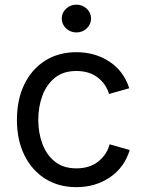

<svg xmlns="http://www.w3.org/2000/svg" viewBox="-20 -771 611 803"><path d="M299.3 11.7Q225.1 11.7 169.2 -23.4Q113.3 -58.6 82 -122.1Q50.8 -185.5 50.8 -269.5Q50.8 -355 82 -418.7Q113.3 -482.4 169.2 -517.6Q225.1 -552.7 299.3 -552.7Q378.4 -552.7 438.2 -512.9Q498 -473.1 520.5 -401.9L436 -377.9Q423.8 -419.9 388.4 -447Q353 -474.1 299.3 -474.1Q244.6 -474.1 209.5 -445.6Q174.3 -417 157.2 -370.6Q140.1 -324.2 140.1 -269.5Q140.1 -215.8 157.2 -169.7Q174.3 -123.5 209.5 -95.2Q244.6 -66.9 299.3 -66.9Q354.5 -66.9 390.4 -95Q426.3 -123 438.5 -167.5L522.5 -143.6Q500.5 -70.8 439.9 -29.5Q379.4 11.7 299.3 11.7ZM299.3 -635.3Q274.4 -635.3 256.3 -652.3Q238.3 -669.4 238.3 -693.4Q238.3 -717.8 256.3 -734.6Q274.4 -751.5 299.3 -751.5Q324.7 -751.5 342.8 -734.6Q360.8 -717.8 360.8 -693.4Q360.8 -669.4 342.8 -652.3Q324.7 -635.3 299.3 -635.3Z"/></svg>

Font: Inter-Regular
Style: Regular
Weight: 400
Designer: Rasmus Andersson
Foundry: rsms
Version: Version 4.000;git-a52131595